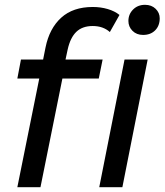

<svg xmlns="http://www.w3.org/2000/svg" viewBox="-20 -777 683 797"><path d="M52 0 143 -451H52L67 -530H159L169 -580Q185 -659 234 -703.5Q283 -748 365 -748Q398 -748 427 -739.5Q456 -731 476 -715L436 -644Q408 -669 365 -669Q322 -669 297 -645Q272 -621 261 -572L252 -530H406L390 -451H239L148 0ZM392 0 497 -530H593L488 0ZM574 -632Q547 -632 530 -649Q513 -666 513 -690Q513 -718 532.5 -737.5Q552 -757 582 -757Q609 -757 626 -740.5Q643 -724 643 -701Q643 -670 624 -651Q605 -632 574 -632Z"/></svg>

Font: Montserrat Medium
Style: Italic
Weight: 500
Italic angle: -11.3°
Designer: Julieta Ulanovsky
Foundry: Julieta Ulanovsky
Version: Version 9.000; ttfautohint (v1.8.4.7-5d5b)